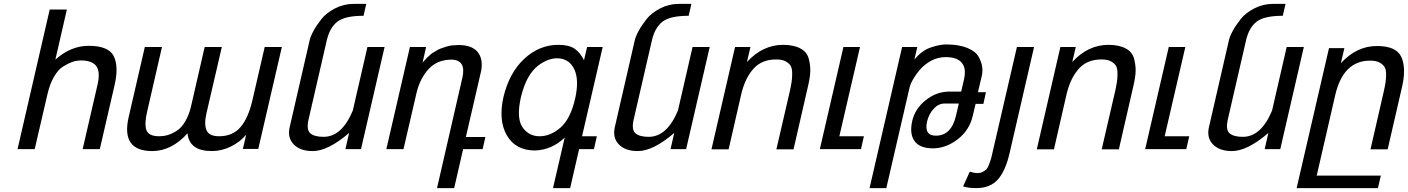

<svg xmlns="http://www.w3.org/2000/svg" viewBox="-20 -765 7223 985"><path d="M400 -455Q374 -455 353 -448Q332 -441 304 -424Q279 -409 257 -371Q236 -335 224 -284L158 0H70L235 -716H323L264 -459Q343 -530 435 -530Q536 -530 563 -478Q590 -425 568 -329L492 0H404L480 -329Q495 -392 476 -423Q457 -453 400 -455Z M1104 -66Q1174 -66 1214 -113Q1254 -160 1275 -251L1338 -524H1426L1305 -1H1226L1243 -74Q1212 -37 1166 -14Q1118 10 1067 10Q951 10 942 -81Q860 10 761 10Q600 10 640 -164L723 -524H811L735 -193Q720 -131 731 -98Q742 -66 797 -66Q819 -66 840 -72Q861 -78 885 -93Q911 -109 929 -140Q950 -176 960 -219L1030 -524H1118L1039 -183Q1026 -127 1040 -96Q1053 -66 1104 -66Z M1640 -63Q1734 -63 1790 -198L1865 -524H1953L1832 0H1752L1771 -83Q1663 10 1584 10Q1519 10 1486 -25Q1454 -59 1466 -112L1568 -556Q1572 -576 1588 -606Q1601 -631 1629 -667Q1653 -698 1699 -722Q1743 -745 1794 -745H1859L1845 -684Q1750 -684 1711 -654Q1671 -623 1656 -556L1562 -148Q1552 -100 1571 -82Q1592 -63 1640 -63Z M2148 -444 2156 -453Q2161 -459 2167 -465Q2167 -466 2172 -470.5Q2177 -475 2181 -478Q2192 -489 2197 -492L2217 -504Q2229 -512 2241 -516Q2257 -522 2267 -525Q2287 -531 2298 -532Q2320 -534 2333 -534Q2399 -534 2429 -500Q2459 -465 2449 -404L2370 -62H2470L2456 0H2356L2310 200H2222L2352 -366Q2373 -458 2296 -459Q2224 -459 2180 -412Q2135 -364 2117 -289L2050 0H1962L2083 -524H2166Z M2855 -110Q2907 -155 2931 -261Q2952 -356 2926 -410Q2899 -466 2837 -466Q2815 -466 2791 -457Q2765 -447 2739 -427Q2711 -405 2689 -366Q2667 -326 2653 -269Q2628 -161 2660 -113Q2692 -66 2748 -66Q2804 -66 2855 -110ZM2563 -268Q2592 -390 2668 -462Q2746 -535 2844 -535Q2899 -535 2928 -515Q2957 -495 2976 -456L2992 -524H3072L2966 -66H3042L3027 0H2951L2905 200H2817L2877 -59Q2811 4 2725 7Q2625 7 2580 -71Q2536 -148 2563 -268Z M3308 -63Q3402 -63 3458 -198L3533 -524H3621L3500 0H3420L3439 -83Q3331 10 3252 10Q3187 10 3154 -25Q3122 -59 3134 -112L3236 -556Q3240 -576 3256 -606Q3269 -631 3297 -667Q3321 -698 3367 -722Q3411 -745 3462 -745H3527L3513 -684Q3418 -684 3379 -654Q3339 -623 3324 -556L3230 -148Q3220 -100 3239 -82Q3260 -63 3308 -63Z M3962 -460Q3889 -460 3847 -414Q3803 -366 3783 -283L3718 1H3630L3751 -524H3830L3812 -447Q3893 -535 3998 -535Q4052 -535 4087 -516Q4120 -498 4129 -464Q4138 -429 4137 -399Q4136 -369 4126 -326L4051 1H3963L4031 -293Q4036 -314 4041 -344Q4044 -362 4044 -387Q4044 -413 4037 -426Q4030 -439 4011 -450Q3994 -460 3962 -460Z M4392 -524 4286 -66H4412L4397 0H4186L4307 -524Z M4781 -69Q4860 -69 4884 -170L4899 -234H4827Q4795 -234 4771 -208Q4746 -182 4736 -142Q4720 -69 4781 -69ZM4970 -169Q4953 -97 4894 -51Q4833 -4 4766 -4Q4699 -4 4672 -41Q4645 -78 4660 -145Q4675 -208 4729 -251Q4784 -295 4850 -295H4911L4926 -360Q4938 -415 4914 -443Q4890 -472 4832 -472Q4791 -472 4756 -453Q4722 -434 4698 -406Q4680 -385 4663 -356Q4651 -335 4647 -319L4527 200H4441L4608 -524H4686L4671 -459Q4707 -504 4751 -520Q4799 -537 4834 -537Q4899 -537 4943 -519Q4986 -501 5001 -473Q5016 -445 5019 -420Q5022 -396 5016 -372L4997 -292H5038L5025 -232H4985Z M4995 123Q5009 123 5021 117Q5033 111 5041 103Q5047 97 5054 79Q5059 65 5063 53Q5068 37 5071 21L5197 -524H5285L5160 18Q5139 111 5099 156Q5060 200 4988 200Q4947 200 4921 191L4955 116Q4979 123 4995 123Z M5631 -460Q5558 -460 5516 -414Q5472 -366 5452 -283L5387 1H5299L5420 -524H5499L5481 -447Q5562 -535 5667 -535Q5721 -535 5756 -516Q5789 -498 5798 -464Q5807 -429 5806 -399Q5805 -369 5795 -326L5720 1H5632L5700 -293Q5705 -314 5710 -344Q5713 -362 5713 -387Q5713 -413 5706 -426Q5699 -439 5680 -450Q5663 -460 5631 -460Z M6061 -524 5955 -66H6081L6066 0H5855L5976 -524Z M6356 -63Q6450 -63 6506 -198L6581 -524H6669L6548 0H6468L6487 -83Q6379 10 6300 10Q6235 10 6202 -25Q6170 -59 6182 -112L6284 -556Q6288 -576 6304 -606Q6317 -631 6345 -667Q6369 -698 6415 -722Q6459 -745 6510 -745H6575L6561 -684Q6466 -684 6427 -654Q6387 -623 6372 -556L6278 -148Q6268 -100 6287 -82Q6308 -63 6356 -63Z M7009 -454Q6871 -454 6830 -277L6735 136H7064L7049 200H6632L6798 -518H6877L6859 -441Q6940 -529 7044 -529Q7143 -529 7169 -473Q7195 -416 7173 -320L7099 1H7011L7077 -287Q7086 -326 7088 -341Q7091 -362 7091 -386Q7091 -410 7082 -423Q7073 -436 7056 -445Q7038 -454 7009 -454Z"/></svg>

Font: Miedinger
Style: Italic
Weight: 400
Italic angle: -13°
Version: Version 001.000